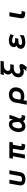

<svg xmlns="http://www.w3.org/2000/svg" viewBox="2999 -3880 1002 7040"><g transform="rotate(-90 3500.0 -360.0)"><path d="M635 -517 566 -135C556 -82 525 -53 442 -53C378 -53 362 -80 362 -119C362 -135 364 -153 368 -172L431 -517H290L224 -139C222 -125 220 -113 220 -100C220 15 324 71 443 71C582 71 680 19 703 -108L777 -517Z M1719 63 1755 -65C1681 -65 1660 -71 1660 -100C1660 -107 1662 -115 1663 -123L1712 -390H1797L1820 -518H1224L1201 -390H1291L1208 52H1351L1431 -390H1571L1520 -105C1518 -91 1513 -63 1513 -48C1513 59 1613 63 1719 63Z M2775 66 2803 -70C2786 -68 2771 -66 2758 -66C2713 -66 2686 -83 2675 -150C2732 -267 2777 -390 2805 -517H2671C2665 -484 2646 -407 2637 -379C2635 -400 2613 -456 2604 -469C2569 -516 2518 -536 2465 -536C2288 -536 2179 -351 2179 -176C2179 -52 2234 70 2391 70C2456 70 2524 47 2580 -16C2605 56 2670 66 2775 66ZM2549 -173C2523 -95 2441 -53 2395 -53C2337 -53 2313 -101 2313 -170C2313 -262 2357 -411 2457 -411C2532 -411 2544 -337 2549 -173Z M3368 -127 3391 -262C3417 -407 3525 -409 3545 -409C3624 -409 3675 -354 3675 -281C3675 -273 3674 -264 3673 -255C3655 -140 3596 -93 3474 -93C3431 -93 3399 -101 3368 -127ZM3262 -308 3181 120H3325L3346 -3C3386 19 3428 32 3472 32C3795 32 3817 -220 3817 -286C3817 -425 3723 -534 3546 -534C3371 -534 3281 -417 3262 -308Z M4418 96 4559 121C4565 115 4673 2 4673 -76C4673 -119 4646 -150 4587 -150C4574 -150 4557 -146 4544 -142C4502 -132 4462 -114 4418 -114C4350 -114 4321 -142 4321 -189C4321 -295 4401 -356 4530 -356H4641L4666 -484H4548C4511 -484 4421 -487 4421 -569C4421 -635 4490 -721 4617 -721H4768L4789 -841H4299L4269 -721H4321L4379 -724C4373 -720 4287 -663 4287 -568C4287 -519 4304 -465 4358 -432C4228 -369 4185 -275 4185 -185C4185 -66 4271 14 4406 14C4420 14 4459 8 4483 -1C4485 -2 4488 -2 4490 -2C4495 -2 4500 0 4500 4C4500 9 4454 61 4418 96Z M5724 9 5735 -139C5631 -67 5546 -54 5481 -54C5413 -54 5370 -69 5370 -109C5370 -134 5385 -188 5539 -188H5600L5625 -306H5555C5474 -306 5429 -328 5429 -362V-363C5429 -374 5445 -417 5533 -417C5590 -417 5665 -401 5723 -354L5768 -473C5716 -507 5615 -537 5545 -537C5329 -537 5293 -414 5293 -354C5293 -315 5314 -274 5347 -257C5239 -213 5230 -124 5230 -98C5230 11 5333 68 5475 68C5537 68 5660 46 5724 9Z M6581 63 6622 -67C6510 -67 6502 -81 6502 -114C6502 -124 6504 -134 6505 -144L6572 -517H6421L6355 -123C6349 -86 6349 -68 6349 -65C6349 61 6466 63 6581 63Z"/></g></svg>

Font: LINE Seed JP App_OTF Bold
Style: Regular
Weight: 700
Designer: LINE & Fontrix & Fontworks
Version: Version 1.009